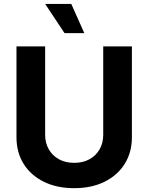

<svg xmlns="http://www.w3.org/2000/svg" viewBox="-20 -969 772 999"><path d="M366 10.1Q275.8 10.1 208.2 -23.2Q140.5 -56.5 103.1 -116.2Q65.7 -176 65.7 -255.2V-727.5H214.9V-267.5Q214.9 -225 233.8 -192.2Q252.6 -159.3 286.5 -140.5Q320.4 -121.7 366 -121.7Q411.8 -121.7 445.7 -140.5Q479.6 -159.3 498.3 -192.2Q517.1 -225 517.1 -267.5V-727.5H666.3V-255.2Q666.3 -176 628.7 -116.2Q591.2 -56.5 523.7 -23.2Q456.1 10.1 366 10.1ZM315.7 -796.7 214.9 -948.7H350.8L418.6 -796.7Z"/></svg>

Font: Adwaita Sans
Style: Regular
Weight: 400
Designer: Rasmus Andersson
Foundry: rsms
Version: Version 4.001;git-9221beed3